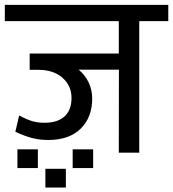

<svg xmlns="http://www.w3.org/2000/svg" viewBox="-35 -645 730 811"><path d="M243.2 67.9V147H156.7V67.9ZM358.4 -14.2V64.9H272V-14.2ZM125 -14.2V64.9H38.6V-14.2ZM354.5 -229Q354.5 -149.4 305.9 -101.6Q257.3 -53.7 168.5 -53.7Q132.8 -53.7 101.3 -61.8Q69.8 -69.8 29.8 -88.4L45.9 -157.2Q80.6 -138.7 104.5 -132.3Q128.4 -126 157.2 -126.5Q210 -127.4 238.5 -154.1Q267.1 -180.7 267.1 -231.7Q267.1 -282.7 229 -316.4Q190.9 -350.1 126.5 -350.1H90.3V-418.9H466.8V-555.7H-14.6V-624.5H675.8V-555.7H553.2V0H466.8L467.3 -350.6H297.4Q324.2 -328.6 339.4 -296.9Q354.5 -265.1 354.5 -229Z"/></svg>

Font: Yantramanav
Style: Regular
Weight: 400
Version: Version 1.001;PS 1.0;hotconv 1.0.72;makeotf.lib2.5.5900; ttf